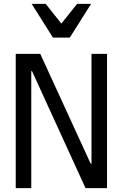

<svg xmlns="http://www.w3.org/2000/svg" viewBox="-20 -981 640 1001"><path d="M457 -127H453L190 -700H62V0H143V-610H147L426 0H538V-700H457ZM256 -785H344L455 -961H382L300 -858L218 -961H145Z"/></svg>

Font: CommitMono
Style: 400Regular
Weight: 400
Monospace: yes
Designer: Eigil Nikolajsen
Foundry: Eigil Nikolajsen
Version: Version 1.143